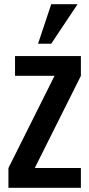

<svg xmlns="http://www.w3.org/2000/svg" viewBox="-20 -891 422 911"><path d="M223.1 -683.6H160.6L223.1 -871.1H348.1ZM238.8 -531.2H51.3V-625H363.8V-531.2L145 -93.8H363.8V0H20V-93.8Z"/></svg>

Font: OswaldRegular
Style: Regular
Weight: 400
Designer: vernon adams
Foundry: vernon adams
Version: Version 1.000